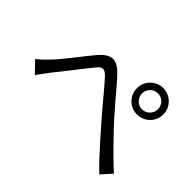

<svg xmlns="http://www.w3.org/2000/svg" viewBox="-128 -994 1256 1256"><g transform="rotate(45 500.0 -366.0)"><path d="M47 -256Q66 -270 82.5 -285.5Q99 -301 119 -322Q139 -342 163.5 -371.5Q188 -401 214.5 -434.5Q241 -468 267 -501Q293 -534 315 -560Q359 -612 400.5 -616.5Q442 -621 492 -571Q522 -540 556 -499.5Q590 -459 625.5 -418Q661 -377 692 -342Q715 -317 744 -286Q773 -255 806 -221.5Q839 -188 873.5 -154Q908 -120 942 -90L878 -18Q840 -54 799 -98.5Q758 -143 718 -188Q678 -233 644 -272Q611 -309 576.5 -350.5Q542 -392 510.5 -429.5Q479 -467 456 -492Q435 -516 419.5 -522Q404 -528 390.5 -519.5Q377 -511 360 -489Q342 -467 319 -437.5Q296 -408 271 -376Q246 -344 222 -313.5Q198 -283 179 -260Q164 -240 148 -218Q132 -196 120 -180ZM701 -591Q701 -561 722.5 -539Q744 -517 774 -517Q805 -517 826.5 -539Q848 -561 848 -591Q848 -622 826.5 -643.5Q805 -665 774 -665Q744 -665 722.5 -643.5Q701 -622 701 -591ZM653 -591Q653 -626 669.5 -653.5Q686 -681 713.5 -697.5Q741 -714 774 -714Q808 -714 836 -697.5Q864 -681 880.5 -653.5Q897 -626 897 -591Q897 -558 880.5 -530Q864 -502 836 -486Q808 -470 774 -470Q741 -470 713.5 -486Q686 -502 669.5 -530Q653 -558 653 -591Z"/></g></svg>

Font: Noto Sans SC Thin
Style: Regular
Weight: 400
Version: Version 2.004-H2;hotconv 1.0.118;makeotfexe 2.5.65603